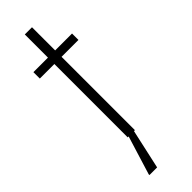

<svg xmlns="http://www.w3.org/2000/svg" viewBox="-284 -668 868 868"><g transform="rotate(-45 149.5 -234.0)"><path d="M165 -510H273V-469H165V0H159L117 190H68V185L125 0H119V-469H26V-510H119V-658H165Z"/></g></svg>

Font: Saira Semi Condensed ExtraLight
Style: Regular
Weight: 200
Width: 4
Designer: Hector Gatti with collaboration of the Omnibus-Type team
Foundry: Omnibus-Type
Version: Version 1.001; ttfautohint (v1.8)